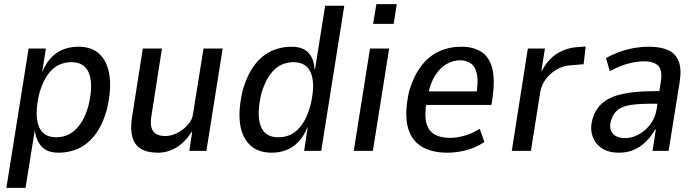

<svg xmlns="http://www.w3.org/2000/svg" viewBox="-20 -733 3386 933"><path d="M11 180 119 -497H203L185 -384H186Q205 -430 232 -456.5Q259 -483 292 -494.5Q325 -506 361 -506Q429 -506 467 -467Q505 -428 513 -358Q521 -288 498 -196Q476 -121 440.5 -76Q405 -31 360.5 -11Q316 9 265 9Q209 9 182 -21Q155 -51 149 -100L104 180ZM253 -66Q287 -66 315.5 -80.5Q344 -95 368.5 -128Q393 -161 409 -216Q434 -317 413.5 -374Q393 -431 327 -431Q295 -431 266 -417.5Q237 -404 213 -371.5Q189 -339 172 -283Q147 -181 167 -123.5Q187 -66 253 -66Z M747 9Q696 9 664.5 -10Q633 -29 623 -68Q613 -107 621 -160L674 -497H767L716 -171Q710 -137 715.5 -115Q721 -93 738 -82.5Q755 -72 783 -72Q813 -72 842.5 -87.5Q872 -103 893.5 -127.5Q915 -152 918 -180L969 -497H1062L983 0H900L914 -93H912Q881 -44 839 -17.5Q797 9 747 9Z M1301 9Q1232 9 1192.5 -30.5Q1153 -70 1145.5 -140Q1138 -210 1162 -304Q1185 -377 1220.5 -421.5Q1256 -466 1301 -486Q1346 -506 1395 -506Q1452 -506 1479 -476.5Q1506 -447 1508 -398H1511L1560 -705H1653L1541 0H1458L1475 -113H1473Q1456 -70 1429 -42.5Q1402 -15 1369.5 -3Q1337 9 1301 9ZM1332 -66Q1367 -66 1395 -80Q1423 -94 1447 -127Q1471 -160 1487 -215Q1513 -317 1492.5 -374Q1472 -431 1406 -431Q1374 -431 1345 -417Q1316 -403 1292 -370Q1268 -337 1251 -282Q1226 -180 1246 -123Q1266 -66 1332 -66Z M1793 -617 1809 -713H1908L1893 -617ZM1699 0 1778 -497H1871L1792 0Z M2156 9Q2071 9 2021.5 -25.5Q1972 -60 1959 -127.5Q1946 -195 1969 -293Q1992 -368 2029 -415Q2066 -462 2115 -484Q2164 -506 2222 -506Q2279 -506 2317.5 -482Q2356 -458 2371 -405Q2386 -352 2374 -262L2368 -223H2033L2044 -289H2314L2294 -267Q2305 -334 2298 -371Q2291 -408 2269 -424Q2247 -440 2215 -440Q2183 -440 2150.5 -422Q2118 -404 2093.5 -364.5Q2069 -325 2057 -259L2053 -238Q2042 -175 2051.5 -136.5Q2061 -98 2090.5 -80.5Q2120 -63 2167 -63Q2197 -63 2235 -73Q2273 -83 2311 -107L2334 -43Q2290 -14 2243.5 -2.5Q2197 9 2156 9Z M2467 0 2545 -497H2628L2611 -390H2614Q2642 -444 2686 -472Q2730 -500 2785 -504L2826 -507L2816 -421L2744 -415Q2714 -412 2684.5 -395Q2655 -378 2633 -349.5Q2611 -321 2605 -284L2560 0Z M2988 9Q2935 9 2902 -14.5Q2869 -38 2858 -75.5Q2847 -113 2859 -154Q2874 -205 2910 -234.5Q2946 -264 3007 -277Q3068 -290 3157 -290H3200L3191 -229H3147Q3086 -229 3045.5 -223Q3005 -217 2982 -199Q2959 -181 2949 -146Q2938 -109 2956.5 -85.5Q2975 -62 3019 -62Q3052 -62 3084.5 -80Q3117 -98 3141 -130Q3165 -162 3171 -204L3191 -335Q3200 -391 3179 -413Q3158 -435 3109 -435Q3076 -435 3034.5 -424.5Q2993 -414 2943 -387L2925 -451Q2962 -471 2997 -483Q3032 -495 3066 -500.5Q3100 -506 3132 -506Q3186 -506 3223 -491Q3260 -476 3276.5 -439Q3293 -402 3283 -336L3229 0H3151L3167 -104H3164Q3145 -71 3119 -45Q3093 -19 3060.5 -5Q3028 9 2988 9Z"/></svg>

Font: Nunito Sans 7pt Condensed Medium
Style: Italic
Weight: 500
Width: 3
Italic angle: -9°
Designer: Vernon Adams
Foundry: Vernon Adams
Version: Version 3.101;gftools[0.9.27]